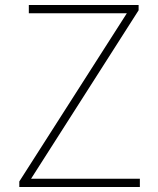

<svg xmlns="http://www.w3.org/2000/svg" viewBox="-20 -746 632 766"><path d="M57 0H538V-33H104L533 -705V-726H95V-693H486L57 -22Z"/></svg>

Font: Genne Gothic ExtraLight
Style: Regular
Weight: 250
Designer: Ryoko NISHIZUKA (kana & ideographs); Paul D. Hunt (Latin, Greek & Cyrillic); Wenlong ZHANG (bopomofo); Sandoll Communica
Foundry: Adobe Systems Incorporated
Version: Version 1.004;PS 1.004;hotconv 16.6.51;makeotf.lib2.5.65220